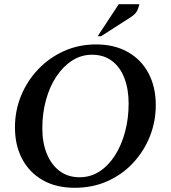

<svg xmlns="http://www.w3.org/2000/svg" viewBox="-20 -882 812 912"><path d="M335 10Q246 10 182.5 -26.5Q119 -63 85 -127.5Q51 -192 51 -277Q51 -356 80 -427Q109 -498 161.5 -553Q214 -608 284 -639.5Q354 -671 436 -671Q524 -671 588 -634.5Q652 -598 686 -533Q720 -468 720 -383Q720 -305 692 -234.5Q664 -164 612.5 -108.5Q561 -53 490.5 -21.5Q420 10 335 10ZM358 -40Q410 -40 452.5 -67.5Q495 -95 526 -143.5Q557 -192 574 -255.5Q591 -319 591 -390Q591 -458 571 -510.5Q551 -563 512 -592.5Q473 -622 417 -622Q366 -622 323 -594.5Q280 -567 248 -519Q216 -471 198.5 -407.5Q181 -344 181 -272Q181 -204 202.5 -151.5Q224 -99 263.5 -69.5Q303 -40 358 -40ZM444 -710 544 -862H642Q639 -847 631.5 -831Q624 -815 599 -799L460 -710Z"/></svg>

Font: Spectral SemiBold
Style: Italic
Weight: 600
Italic angle: -10°
Designer: Jean-Baptiste Levee
Foundry: Production Type
Version: Version 2.001